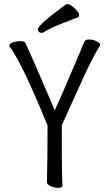

<svg xmlns="http://www.w3.org/2000/svg" viewBox="-20 -900 540 929"><path d="M260 9Q244 9 225.5 1Q207 -7 207 -19Q210 -108 210 -293Q86 -596 29 -671Q25 -677 25 -679Q25 -689 42.5 -695Q60 -701 76 -701Q98 -701 102 -694Q134 -627 245 -366Q275 -431 336 -575Q366 -644 371 -657Q383 -689 388.5 -699Q394 -709 412 -709Q430 -709 447.5 -700Q465 -691 465 -683L464 -679Q441 -646 396 -552L279 -294Q279 -95 280 -74Q282 -25 282 -1Q282 9 260 9ZM181 -741Q173 -741 168 -746.5Q163 -752 163 -758Q163 -779 298 -878Q301 -880 307 -880Q317 -880 329.5 -870Q342 -860 352.5 -848Q363 -836 363 -826Q363 -820 356 -816Q311 -798 267.5 -781.5Q224 -765 194 -745Q187 -741 181 -741Z"/></svg>

Font: LXGW WenKai Mono TC
Style: Regular
Weight: 400
Designer: LXGW / Fontworks Inc.
Foundry: LXGW / Fontworks Inc.
Version: Version 1.330